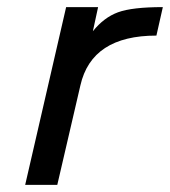

<svg xmlns="http://www.w3.org/2000/svg" viewBox="-20 -520 478 540"><path d="M419.9 -419.9Q237.8 -419.9 206.1 -279.8L141.1 0H50.8L166 -500H255.9L241.2 -432.1Q272 -470.7 311.8 -485.4Q351.6 -500 438 -500Z"/></svg>

Font: Perun
Style: Italic
Weight: 400
Italic angle: -12°
Foundry: Stefan Peev, Context Ltd
Version: Version 001.000